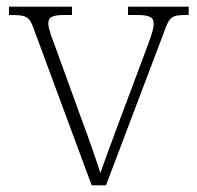

<svg xmlns="http://www.w3.org/2000/svg" viewBox="-20 -556 592 576"><path d="M84 -462 255 0H298L471 -457C489 -507 494 -511 542 -511H546V-536H364V-511H390C432 -511 441 -503 441 -484C441 -464 427 -431 406 -374L343 -206C311 -121 290 -62 281 -37C270 -73 244 -147 223 -203L149 -407C139 -434 125 -469 125 -485C125 -503 133 -511 174 -511H196V-536H7V-511C62 -511 68 -508 84 -462Z"/></svg>

Font: Noto Serif Devanagari ExtraLight
Style: Regular
Weight: 200
Designer: Universal Thirst, Indian Type Foundry and the Monotype Design Team
Foundry: Monotype Imaging Inc.
Version: Version 2.004